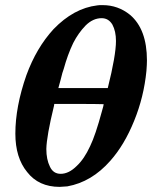

<svg xmlns="http://www.w3.org/2000/svg" viewBox="-20 -722 602 750"><path d="M86 -50Q40 -106 40 -200Q40 -305 83 -428Q122 -535 189 -608Q268 -690 360 -701Q365 -701 370 -702H381Q441 -702 488 -664Q554 -608 554 -486Q554 -471 552 -445Q542 -343 504 -250Q466 -156 411 -94Q338 -11 243 6Q221 8 213 8Q131 8 86 -50ZM419 -626Q404 -651 377 -651Q343 -651 314 -622Q286 -593 266 -554Q244 -508 229 -453Q224 -441 217 -411Q208 -380 208 -378H401Q433 -506 433 -562Q433 -600 419 -626ZM175 -71Q188 -43 217 -43Q249 -43 280 -74Q309 -101 332 -151Q353 -194 378 -287Q385 -311 385 -315Q353 -316 289 -316H192L191 -309Q162 -190 161 -140Q161 -99 175 -71Z"/></svg>

Font: KaTeX_Math
Style: Bold Italic
Weight: 700
Version: Version